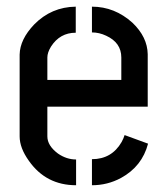

<svg xmlns="http://www.w3.org/2000/svg" viewBox="-20 -548 497 568"><path d="M38.1 -144.5V-386.7Q39.1 -431.6 81.1 -475.6Q131.8 -527.3 204.1 -528.3V-451.2Q157.2 -451.2 130.9 -410.2Q120.1 -392.6 120.1 -377.9V-311.5H338.9V-377.9Q338.9 -421.9 293.9 -442.4Q273.4 -452.1 252 -452.1V-528.3Q319.3 -528.3 372.1 -480.5Q416 -438.5 417 -387.7V-232.4H120.1V-144.5Q120.1 -117.2 151.4 -93.8Q176.8 -76.2 205.1 -76.2V0Q116.2 0 65.4 -72.3Q38.1 -110.4 38.1 -144.5ZM252 0V-77.1Q310.5 -77.1 339.8 -127.9Q345.7 -138.7 348.6 -148.4L418 -123Q400.4 -55.7 337.9 -21.5Q297.9 0 252 0Z"/></svg>

Font: Post No Bills Colombo SemiBold
Style: Regular
Weight: 600
Designer: Kosala Senevirathne, Siva Puranthara, Lasantha Premarathna, Tharique Azeez
Foundry: Mooniak
Version: Version 1.220 ; ttfautohint (v1.6)